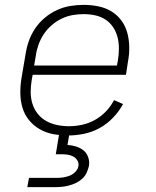

<svg xmlns="http://www.w3.org/2000/svg" viewBox="-20 -548 640 788"><path d="M260 8Q228 8 198.5 2.5Q169 -3 143.5 -17.5Q118 -32 99.5 -54.5Q81 -77 72.5 -105Q64 -133 63.5 -164Q63 -195 68 -226L85 -326Q89 -353 98.5 -380Q108 -407 124.5 -431.5Q141 -456 164.5 -475.5Q188 -495 214.5 -507Q241 -519 268.5 -523.5Q296 -528 324 -528Q354 -528 383.5 -522Q413 -516 437 -501.5Q461 -487 478 -464Q495 -441 502.5 -413Q510 -385 510.5 -355Q511 -325 505 -294L497 -241H114L110 -219Q106 -194 106 -169.5Q106 -145 113 -122.5Q120 -100 134.5 -81.5Q149 -63 169.5 -51.5Q190 -40 214 -35Q238 -30 263 -30Q290 -30 317.5 -36Q345 -42 370 -56Q395 -70 415 -91Q435 -112 448 -137L485 -121Q469 -91 444 -65Q419 -39 389 -22.5Q359 -6 325.5 1Q292 8 260 8ZM120 -279H460L464 -301Q468 -325 468 -349Q468 -373 462.5 -395Q457 -417 444.5 -436Q432 -455 413 -467.5Q394 -480 371 -485Q348 -490 324 -490Q301 -490 278 -486Q255 -482 233 -471.5Q211 -461 192 -444.5Q173 -428 159.5 -407.5Q146 -387 138 -364.5Q130 -342 127 -319ZM92 220 99 182H214Q227 182 240 180Q253 178 266 173Q279 168 289.5 157Q300 146 302 133Q304 120 297 109.5Q290 99 279 93.5Q268 88 255.5 86.5Q243 85 230 85H209L223 0H265L257 47Q276 48 293 53.5Q310 59 323 69.5Q336 80 342 97.5Q348 115 345 133Q342 147 335.5 161Q329 175 317.5 185.5Q306 196 292.5 202.5Q279 209 264.5 213Q250 217 235.5 218.5Q221 220 207 220Z"/></svg>

Font: Iosevka Aile Extralight
Style: Italic
Weight: 200
Italic angle: -9°
Designer: Belleve Invis
Foundry: Belleve Invis
Version: Version 31.1.0; ttfautohint (v1.8.4)